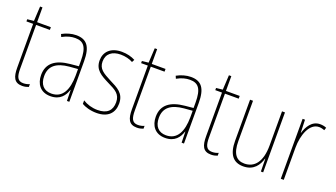

<svg xmlns="http://www.w3.org/2000/svg" viewBox="-60 -1117 2775 1586"><g transform="rotate(20 1328.0 -323.5)"><path d="M167 -14C116 -14 103 -49 103 -119V-503H224V-527H103V-657H82L75 -528L18 -522V-503H77V-120C77 -37 95 10 166 10C190 10 206 5 222 -1V-26C208 -19 188 -14 167 -14Z M445 -537C404 -537 360 -524 322 -503L332 -480C375 -504 412 -512 445 -512C520 -512 552 -471 552 -351V-303L479 -296C355 -284 283 -234 283 -129C283 -53 324 10 414 10C500 10 536 -43 553 -96H555L557 0H578V-356C578 -486 537 -537 445 -537ZM479 -273 553 -279V-220C552 -98 513 -13 414 -13C348 -13 310 -55 310 -129C310 -219 369 -263 479 -273Z M970 -126C970 -218 908 -245 835 -282C766 -318 722 -342 722 -407C722 -476 771 -512 845 -512C884 -512 925 -502 952 -486L964 -509C933 -526 891 -537 846 -537C747 -537 696 -482 696 -408C696 -324 754 -294 829 -256C897 -223 943 -200 943 -128C943 -57 904 -16 819 -16C771 -16 725 -30 689 -53V-22C716 -6 763 10 819 10C920 10 970 -44 970 -126Z M1175 -14C1124 -14 1111 -49 1111 -119V-503H1232V-527H1111V-657H1090L1083 -528L1026 -522V-503H1085V-120C1085 -37 1103 10 1174 10C1198 10 1214 5 1230 -1V-26C1216 -19 1196 -14 1175 -14Z M1453 -537C1412 -537 1368 -524 1330 -503L1340 -480C1383 -504 1420 -512 1453 -512C1528 -512 1560 -471 1560 -351V-303L1487 -296C1363 -284 1291 -234 1291 -129C1291 -53 1332 10 1422 10C1508 10 1544 -43 1561 -96H1563L1565 0H1586V-356C1586 -486 1545 -537 1453 -537ZM1487 -273 1561 -279V-220C1560 -98 1521 -13 1422 -13C1356 -13 1318 -55 1318 -129C1318 -219 1377 -263 1487 -273Z M1827 -14C1776 -14 1763 -49 1763 -119V-503H1884V-527H1763V-657H1742L1735 -528L1678 -522V-503H1737V-120C1737 -37 1755 10 1826 10C1850 10 1866 5 1882 -1V-26C1868 -19 1848 -14 1827 -14Z M2282 -527H2256V-227C2256 -82 2198 -15 2110 -15C2040 -15 2001 -62 2001 -173V-527H1975V-166C1975 -49 2019 10 2109 10C2202 10 2241 -53 2258 -112H2260L2262 0H2282Z M2589 -535C2517 -535 2481 -470 2464 -414H2462L2458 -527H2437V0H2463V-283C2463 -394 2505 -510 2589 -510C2608 -510 2624 -505 2637 -500L2645 -524C2628 -532 2608 -535 2589 -535Z"/></g></svg>

Font: Noto Sans Kannada Condensed Thin
Style: Regular
Weight: 100
Width: 3
Designer: Jelle Bosma - Monotype Design Team
Foundry: Monotype Imaging Inc.
Version: Version 2.005